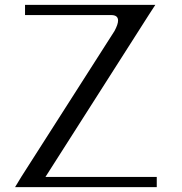

<svg xmlns="http://www.w3.org/2000/svg" viewBox="-20 -770 748 790"><path d="M619.1 -750 591.8 -708 167 -42H625V0H42L67.4 -42L451.2 -642.6Q465.8 -669.9 465.8 -685.5Q465.8 -708 437.5 -708H83V-750ZM67.4 -42ZM591.8 -708Z"/></svg>

Font: okolaks
Style: Regular
Weight: 500
Version: Version 000.6.0